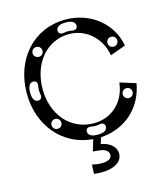

<svg xmlns="http://www.w3.org/2000/svg" viewBox="-125 -758 913 1053"><g transform="rotate(-15 332.0 -231.5)"><path d="M280 144 278 196C372 209 440 180 440 124C440 84 405 56 356 48L367 12C507 4 609 -90 632 -224L542 -252C530 -144 453 -72 350 -72C220 -72 126 -178 126 -325C126 -473 218 -580 344 -580C439 -580 520 -508 536 -408L624 -440C600 -572 485 -662 344 -662C165 -662 36 -520 36 -325C36 -140 155 -2 323 11L304 76L344 80C373 83 392 98 392 118C392 148 348 160 280 144ZM150 -94C134 -94 122 -106 122 -122C122 -138 134 -150 150 -150C166 -150 178 -138 178 -122C178 -106 166 -94 150 -94ZM408 -38C408 -18 390 -6 356 -6H352C318 -6 300 -18 300 -38C300 -54 312 -62 332 -58C348 -55 360 -55 376 -58C396 -62 408 -54 408 -38ZM87 -271C67 -271 55 -289 55 -323V-327C55 -361 67 -379 87 -379C103 -379 111 -367 107 -347C104 -331 104 -319 107 -303C111 -283 103 -271 87 -271ZM152 -558C168 -558 180 -546 180 -530C180 -514 168 -502 152 -502C136 -502 124 -514 124 -530C124 -546 136 -558 152 -558ZM571 -156C555 -156 543 -168 543 -184C543 -200 555 -212 571 -212C587 -212 599 -200 599 -184C599 -168 587 -156 571 -156ZM396 -614C396 -598 384 -590 364 -594C348 -597 336 -597 320 -594C300 -590 288 -598 288 -614C288 -634 306 -646 340 -646H344C378 -646 396 -634 396 -614ZM563 -506C579 -506 591 -494 591 -478C591 -462 579 -450 563 -450C547 -450 535 -462 535 -478C535 -494 547 -506 563 -506Z"/></g></svg>

Font: Apfel Grotezk Brukt
Style: Regular
Weight: 300
Designer: Luigi Gorlero
Foundry: © 2023, Luigi Gorlero & Collletttivo
Version: Version 2.000;Glyphs 3.2 (3217)